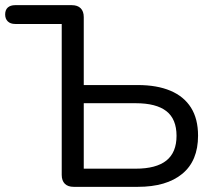

<svg xmlns="http://www.w3.org/2000/svg" viewBox="-23 -725 834 745"><path d="M263 0Q240.5 0 228.5 -12Q216.5 -24 216.5 -46.5V-632H36Q17.5 -632 7.2 -642Q-3 -652 -3 -669Q-3 -686.5 7.2 -695.8Q17.5 -705 36 -705H255.5Q278 -705 290 -693Q302 -681 302 -658.5V-395H511.5Q586 -395 638.2 -373Q690.5 -351 718 -307.5Q745.5 -264 745.5 -198.5Q745.5 -101 684.2 -50.5Q623 0 511.5 0ZM302 -70.5H503.5Q583 -70.5 622.5 -102Q662 -133.5 662 -198Q662 -263 622.5 -293.8Q583 -324.5 503.5 -324.5H302Z"/></svg>

Font: Nunito ExtraLight
Style: Regular
Weight: 200
Designer: Vernon Adams
Foundry: Vernon Adams
Version: Version 3.602;April 4, 2023;FontCreator 14.0.0.2856 64-bit